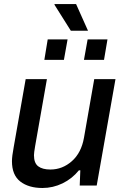

<svg xmlns="http://www.w3.org/2000/svg" viewBox="-20 -917 612 949"><path d="M330.1 -765.1 249 -894 250 -897H356L415 -765.1ZM199.2 -621.1 215.8 -722.2H314L295.9 -621.1ZM395 -621.1 413.1 -722.2H511.2L494.1 -621.1ZM189.9 12.2Q121.6 12.2 80.3 -19.8Q39.1 -51.8 39.1 -120.1Q39.1 -144.5 47.9 -190.9L106.9 -525.9H211.9L153.8 -195.8Q147.9 -161.6 147.9 -149.9Q147.9 -110.8 168.9 -95Q189.9 -79.1 229 -79.1Q288.6 -79.1 335.2 -120.4Q381.8 -161.6 395 -235.8L445.8 -525.9H550.8L458 0H374L377 -75.2H370.1Q336.4 -33.7 289.1 -10.7Q241.7 12.2 189.9 12.2Z"/></svg>

Font: Archivo Medium
Style: Italic
Weight: 500
Italic angle: -10°
Designer: Hector Gatti
Foundry: Omnibus-Type
Version: Version 2.001